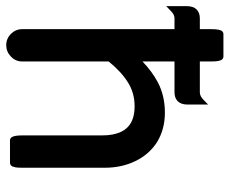

<svg xmlns="http://www.w3.org/2000/svg" viewBox="-88 -672 769 644"><g transform="rotate(90 297.0 -349.5)"><path d="M72.3 -39.1V-549.8H36.1Q22.9 -549.8 10.3 -536.6L-4.9 -522V-590.8Q-4.9 -612.8 6.1 -623.8Q17.1 -634.8 36.1 -634.8H72.3V-672.9Q72.3 -688 74 -697Q75.7 -706.1 79.6 -710Q83.5 -713.9 88.9 -713.9H164.1Q169.4 -713.9 173.3 -710Q177.2 -706.1 179 -697Q180.7 -688 180.7 -672.9V-634.8H284.2Q297.4 -634.8 310.1 -647.9L325.2 -662.6V-593.8Q325.2 -571.8 314.2 -560.8Q303.2 -549.8 284.2 -549.8H180.7V-442.4Q214.8 -475.1 251 -494.1Q295.9 -517.6 352.3 -517.6Q408.7 -517.6 452.1 -490.7Q493.2 -463.9 515.1 -418Q537.1 -372.1 537.1 -316.4V-39.1Q537.1 -23.9 535.9 -17.3Q534.7 -10.7 533.4 -7.6Q532.2 -4.4 529.1 -1.2Q525.9 2 520.5 2H445.3Q437.5 2 433.6 -5.9Q428.7 -14.6 428.7 -39.1V-306.6Q428.7 -385.3 379.4 -407.2Q359.4 -416 331.1 -416Q286.6 -416 251.5 -394Q215.8 -372.1 180.7 -329.1V-39.1Q180.7 -16.6 164.1 -1Q147.9 14.6 126 14.6Q104 14.6 88.1 -1.2Q72.3 -17.1 72.3 -39.1Z"/></g></svg>

Font: YuPearl-SemiBold
Style: SemiBold
Weight: 600
Designer: Max Yao
Foundry: Max-Everyday
Version: Version 1.011; ttfautohint (v1.8.3)